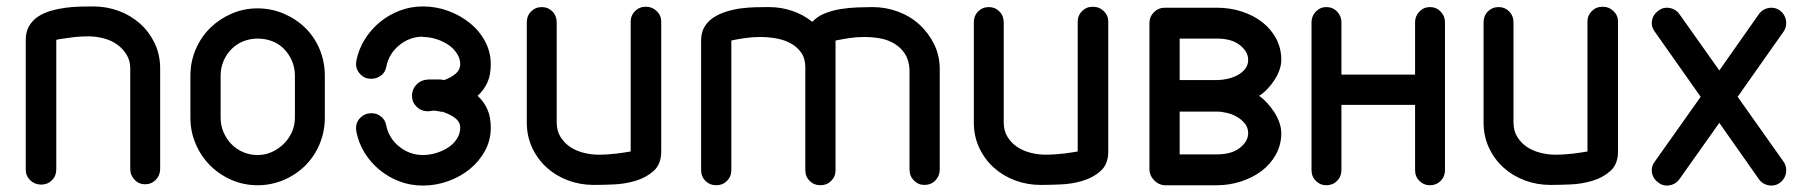

<svg xmlns="http://www.w3.org/2000/svg" viewBox="-20 -576 5614 597"><path d="M155 -49Q155 -29 141.5 -15.5Q128 -2 108 -2Q88 -2 74 -15.5Q60 -29 60 -49V-452Q60 -477 70.5 -495Q81 -513 98.5 -524.5Q116 -536 138.5 -542.5Q161 -549 184.5 -552Q208 -555 230.5 -555.5Q253 -556 270 -556Q312 -556 349.5 -542Q387 -528 415.5 -502.5Q444 -477 461 -441.5Q478 -406 478 -363V-51Q478 -31 464.5 -17Q451 -3 431 -3Q412 -3 398.5 -17Q385 -31 385 -51V-363Q385 -388 373 -407Q361 -426 343 -438.5Q325 -451 301.5 -457Q278 -463 254 -463Q241 -463 226.5 -462Q212 -461 198.5 -459Q185 -457 173.5 -455.5Q162 -454 155 -452Z M572 -340Q572 -384 588.5 -422.5Q605 -461 633.5 -489Q662 -517 700 -533.5Q738 -550 781 -550Q824 -550 862.5 -533.5Q901 -517 929.5 -489Q958 -461 974 -422.5Q990 -384 990 -340V-210Q990 -167 974 -128.5Q958 -90 929.5 -61.5Q901 -33 862.5 -16.5Q824 0 781 0Q738 0 700 -16.5Q662 -33 633.5 -61.5Q605 -90 588.5 -128.5Q572 -167 572 -210ZM666 -210Q666 -186 675 -165Q684 -144 699.5 -128Q715 -112 736 -103Q757 -94 781 -94Q804 -94 824.5 -103Q845 -112 861.5 -128Q878 -144 887.5 -165Q897 -186 897 -210V-341Q897 -366 887.5 -387.5Q878 -409 862.5 -424.5Q847 -440 826 -448Q805 -456 781 -456Q758 -456 737.5 -448Q717 -440 701 -424.5Q685 -409 675.5 -387.5Q666 -366 666 -340Z M1465 -278Q1484 -261 1495 -237Q1506 -213 1506 -179Q1506 -140 1488 -107Q1470 -74 1440.5 -50Q1411 -26 1373 -12.5Q1335 1 1295 1Q1256 1 1222 -12Q1188 -25 1160.5 -47.5Q1133 -70 1114 -100.5Q1095 -131 1088 -167Q1088 -170 1087.5 -172.5Q1087 -175 1087 -177Q1087 -197 1101 -210.5Q1115 -224 1135 -224Q1152 -224 1165 -213.5Q1178 -203 1181 -186Q1189 -146 1221.5 -120Q1254 -94 1295 -94Q1316 -94 1337 -100.5Q1358 -107 1374.5 -118Q1391 -129 1401 -145Q1411 -161 1411 -179Q1411 -196 1397 -207.5Q1383 -219 1360 -227V-228Q1352 -228 1343.5 -230Q1335 -232 1330 -232Q1325 -232 1320 -231Q1315 -230 1310 -230Q1290 -230 1275.5 -244Q1261 -258 1261 -278Q1261 -297 1273 -311Q1285 -325 1304 -328H1305Q1311 -329 1318 -329H1330H1346Q1353 -329 1361 -327Q1383 -335 1397 -347Q1411 -359 1411 -376Q1411 -394 1400.5 -410Q1390 -426 1373.5 -437Q1357 -448 1336.5 -454.5Q1316 -461 1295 -461V-462Q1254 -462 1221.5 -435.5Q1189 -409 1181 -368Q1178 -351 1164.5 -341Q1151 -331 1134 -331Q1114 -331 1100.5 -345Q1087 -359 1087 -377Q1087 -380 1087.5 -382.5Q1088 -385 1088 -387Q1095 -423 1114.5 -454Q1134 -485 1161.5 -507.5Q1189 -530 1223 -543Q1257 -556 1295 -556Q1336 -556 1374 -542Q1412 -528 1441.5 -504Q1471 -480 1488.5 -447Q1506 -414 1506 -376Q1506 -342 1495 -318.5Q1484 -295 1465 -278Z M1941 -509Q1941 -528 1954.5 -541.5Q1968 -555 1988 -555Q2008 -555 2022 -541.5Q2036 -528 2036 -509V-105Q2036 -66 2013 -45Q1990 -24 1957 -14Q1924 -4 1888 -2.5Q1852 -1 1826 -1Q1784 -1 1746.5 -15Q1709 -29 1680.5 -54.5Q1652 -80 1635 -116Q1618 -152 1618 -195V-506Q1618 -527 1631.5 -540.5Q1645 -554 1665 -554Q1684 -554 1697.5 -540.5Q1711 -527 1711 -506V-195Q1711 -169 1723 -150Q1735 -131 1753 -119Q1771 -107 1794.5 -101Q1818 -95 1842 -95Q1855 -95 1869.5 -96Q1884 -97 1897.5 -98.5Q1911 -100 1922.5 -102Q1934 -104 1941 -105Z M2254 -47Q2254 -27 2240.5 -13.5Q2227 0 2207 0Q2187 0 2173.5 -13.5Q2160 -27 2160 -47V-450Q2160 -475 2170.5 -492.5Q2181 -510 2198.5 -521.5Q2216 -533 2238.5 -540Q2261 -547 2284 -550Q2307 -553 2330 -553.5Q2353 -554 2370 -554Q2408 -554 2442.5 -542.5Q2477 -531 2506 -508Q2521 -525 2545 -534.5Q2569 -544 2595 -548Q2621 -552 2647 -553Q2673 -554 2693 -554Q2734 -554 2772 -540Q2810 -526 2838.5 -500Q2867 -474 2884.5 -438.5Q2902 -403 2902 -361V-49Q2902 -29 2888.5 -15Q2875 -1 2854 -1Q2835 -1 2821.5 -15Q2808 -29 2808 -49V-361Q2806 -390 2793.5 -409Q2781 -428 2761.5 -440Q2742 -452 2717.5 -456.5Q2693 -461 2667 -461Q2643 -461 2620.5 -457.5Q2598 -454 2578 -450V-47Q2578 -27 2564.5 -13.5Q2551 0 2531 0Q2511 0 2497.5 -13.5Q2484 -27 2484 -47V-367Q2484 -394 2471.5 -412Q2459 -430 2439 -441Q2419 -452 2394 -456.5Q2369 -461 2343 -461Q2319 -461 2295.5 -457.5Q2272 -454 2254 -450Z M3331 -509Q3331 -528 3344.5 -541.5Q3358 -555 3378 -555Q3398 -555 3412 -541.5Q3426 -528 3426 -509V-105Q3426 -66 3403 -45Q3380 -24 3347 -14Q3314 -4 3278 -2.5Q3242 -1 3216 -1Q3174 -1 3136.5 -15Q3099 -29 3070.5 -54.5Q3042 -80 3025 -116Q3008 -152 3008 -195V-506Q3008 -527 3021.5 -540.5Q3035 -554 3055 -554Q3074 -554 3087.5 -540.5Q3101 -527 3101 -506V-195Q3101 -169 3113 -150Q3125 -131 3143 -119Q3161 -107 3184.5 -101Q3208 -95 3232 -95Q3245 -95 3259.5 -96Q3274 -97 3287.5 -98.5Q3301 -100 3312.5 -102Q3324 -104 3331 -105Z M3554 -504Q3554 -524 3568 -538Q3582 -552 3602 -552H3764Q3805 -552 3841.5 -540Q3878 -528 3905 -507Q3932 -486 3948 -456Q3964 -426 3964 -390Q3964 -374 3958 -357.5Q3952 -341 3942 -326Q3932 -311 3920 -298.5Q3908 -286 3895 -278Q3908 -269 3920 -256Q3932 -243 3942 -227.5Q3952 -212 3958 -195Q3964 -178 3964 -162Q3964 -126 3947.5 -96Q3931 -66 3903.5 -45Q3876 -24 3839.5 -12Q3803 0 3764 0H3601Q3582 -1 3568 -16Q3554 -31 3554 -50ZM3648 -229V-96H3764Q3810 -96 3835.5 -116.5Q3861 -137 3861 -162Q3861 -179 3851 -191.5Q3841 -204 3826.5 -212.5Q3812 -221 3795 -225Q3778 -229 3764 -229ZM3764 -327Q3778 -327 3795 -330.5Q3812 -334 3826.5 -341.5Q3841 -349 3851 -361Q3861 -373 3861 -390Q3861 -415 3835.5 -435.5Q3810 -456 3764 -456H3648V-327Z M4058 -507Q4058 -526 4071.5 -540Q4085 -554 4104 -554Q4124 -554 4137.5 -540Q4151 -526 4151 -507V-344H4380V-507Q4380 -526 4393.5 -540Q4407 -554 4426 -554Q4446 -554 4459.5 -540Q4473 -526 4473 -507V-47Q4473 -27 4459.5 -13.5Q4446 0 4426 0Q4407 0 4393.5 -13.5Q4380 -27 4380 -47V-250H4151V-47Q4151 -27 4137.5 -13.5Q4124 0 4104 0Q4085 0 4071.5 -13.5Q4058 -27 4058 -47Z M4916 -509Q4916 -528 4929.5 -541.5Q4943 -555 4963 -555Q4983 -555 4997 -541.5Q5011 -528 5011 -509V-105Q5011 -66 4988 -45Q4965 -24 4932 -14Q4899 -4 4863 -2.5Q4827 -1 4801 -1Q4759 -1 4721.5 -15Q4684 -29 4655.5 -54.5Q4627 -80 4610 -116Q4593 -152 4593 -195V-506Q4593 -527 4606.5 -540.5Q4620 -554 4640 -554Q4659 -554 4672.5 -540.5Q4686 -527 4686 -506V-195Q4686 -169 4698 -150Q4710 -131 4728 -119Q4746 -107 4769.5 -101Q4793 -95 4817 -95Q4830 -95 4844.5 -96Q4859 -97 4872.5 -98.5Q4886 -100 4897.5 -102Q4909 -104 4916 -105Z M5125 -478Q5116 -490 5116 -504Q5116 -528 5137 -543Q5148 -552 5163 -552Q5174 -552 5184.5 -547Q5195 -542 5202 -532L5326 -357L5449 -532Q5456 -542 5466.5 -547Q5477 -552 5488 -552Q5503 -552 5515 -543Q5524 -536 5529 -526Q5534 -516 5534 -504Q5534 -490 5526 -478L5383 -275L5526 -73Q5534 -61 5534 -47Q5534 -35 5529 -25Q5524 -15 5515 -8Q5503 1 5488 1Q5477 1 5466.5 -4Q5456 -9 5449 -19L5326 -194L5202 -19Q5195 -9 5184.5 -4Q5174 1 5163 1Q5148 1 5137 -8Q5116 -23 5116 -47Q5116 -61 5125 -73L5268 -275Z"/></svg>

Font: VDS
Style: Regular
Weight: 400
Designer: artmaker
Foundry: artmaker
Version: Version 1.000 2009 initial release